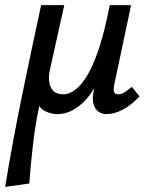

<svg xmlns="http://www.w3.org/2000/svg" viewBox="-39 -438 587 747"><path d="M-19 289Q10 113 46.5 -65Q83 -243 121 -418H211L154 -161Q150 -141 152.5 -120Q155 -99 168 -85Q181 -71 208 -71Q231 -71 256 -90.5Q281 -110 304.5 -151.5Q328 -193 349 -259Q370 -325 388 -418H438Q407 -265 367 -171.5Q327 -78 281 -36Q235 6 184 6Q173 6 160 3Q147 0 135 -6.5Q123 -13 115.5 -23.5Q108 -34 107 -49L120 -53Q101 28 91 110.5Q81 193 75 276ZM376 6Q357 6 343.5 -4Q330 -14 324.5 -34Q319 -54 326 -85L398 -418H471L406 -111Q402 -92 404.5 -81.5Q407 -71 421 -71Q432 -71 444 -78Q456 -85 474 -100L504 -63Q471 -28 438 -11Q405 6 376 6Z"/></svg>

Font: Ysabeau SemiBold
Style: Italic
Weight: 600
Italic angle: -12°
Designer: Christian Thalmann (Catharsis Fonts)
Version: Version 2.002